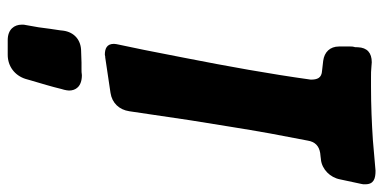

<svg xmlns="http://www.w3.org/2000/svg" viewBox="-274 -490 1017 510"><g transform="rotate(90 235.0 -235.5)"><path d="M227 -20C254 -24 272 -43 276 -70L300 -232C313 -311 322 -372 335 -444L354 -544C357 -563 368 -574 387 -577C394 -578 399 -578 404 -579H405C430 -582 452 -603 457 -630L469 -686C470 -689 470 -692 470 -697C470 -720 454 -724 434 -724L353 -717C308 -714 260 -712 211 -712H185C176 -712 168 -712 159 -713L146 -714C121 -714 107 -702 106 -677C106 -672 106 -669 105 -667C104 -664 104 -660 104 -657V-627C104 -603 119 -588 142 -585L168 -582C188 -581 192 -569 192 -552C177 -444 157 -333 134 -216C127 -181 120 -145 113 -109L99 -42C98 -37 97 -33 97 -29C97 -10 110 -5 126 -5L131 -6H133ZM126 253C157 253 181 234 190 206L194 192C203 161 210 139 217 110L219 103C220 98 221 94 221 90C221 73 211 56 180 56C175 57 169 57 164 57H147L117 58C86 58 66 77 62 105L61 114C58 131 56 150 53 171L47 205C46 208 46 211 46 216C46 235 58 253 87 253Z"/></g></svg>

Font: Bangerz
Style: Bold
Weight: 700
Designer: vernon adams
Foundry: Vernon Adams
Version: Version 2.10;December 28, 2023;FontCreator 13.0.0.2683 64-bi